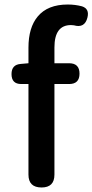

<svg xmlns="http://www.w3.org/2000/svg" viewBox="-20 -830 409 850"><path d="M164 0Q106 0 106 -57V-229V-458H74Q31 -458 31 -502Q31 -544 72 -547L106 -550V-619Q106 -708 147 -757Q191 -810 280 -810Q313 -810 343 -802Q377 -791 367 -752Q355 -704 307 -718Q302 -719 294 -719Q221 -719 221 -620V-550H286Q332 -550 332 -504Q332 -458 286 -458H221V-57Q221 0 164 0Z"/></svg>

Font: GenSenRounded TW M
Style: Regular
Weight: 500
Version: Version 1.501;PS 1;hotconv 16.6.51;makeotf.lib2.5.65220